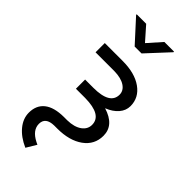

<svg xmlns="http://www.w3.org/2000/svg" viewBox="-307 -827 1097 1097"><g transform="rotate(45 241.0 -278.5)"><path d="M331.5 -379.4Q331.5 -412.1 300.5 -432.4Q269.5 -452.6 214.8 -453.6H63V-528.3H207Q305.7 -528.3 363.8 -486.8Q421.9 -445.3 421.9 -377.4Q421.9 -341.8 397 -312.7Q372.1 -283.7 327.6 -266.1Q432.6 -233.9 432.6 -148.4Q432.6 -76.2 373.3 -33.4Q314 9.3 216.3 9.3H191.9Q123 10.7 123 64Q123 115.2 186.5 147.5L201.7 154.8L165 215.8Q104.5 189 70.8 147.9Q37.1 106.9 37.1 59.6Q37.1 0 77.4 -32Q117.7 -64 196.8 -64.5H223.1Q278.8 -65.4 311.5 -88.9Q342.3 -111.3 342.3 -146.5Q342.3 -225.6 205.6 -227.1H130.9V-301.3H197.3Q331.5 -301.3 331.5 -379.4ZM225.6 -690.4 299.3 -773.4H377.4V-768.6L253.4 -634.8H197.8L75.7 -768.6V-773.4H152.3Z"/></g></svg>

Font: Roboto
Style: Regular
Weight: 400
Designer: Google
Version: Version 2.001047; 2015